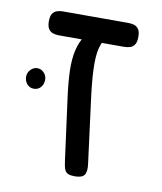

<svg xmlns="http://www.w3.org/2000/svg" viewBox="-71 -640 599 708"><g transform="rotate(10 228.5 -286.5)"><path d="M255.8 9.8Q240.2 9.8 231.6 5.9Q223 2 219.2 -5.5Q215.5 -13 213.8 -22.6Q212 -32.2 210.5 -43.8L179.5 -275.8Q172.5 -329 171.2 -371.5Q170 -414 177.5 -446.9Q185 -479.8 201.8 -504.5L274 -500.8Q266.5 -488.5 262 -471.6Q257.5 -454.8 256.4 -434Q255.2 -413.2 256.2 -388.6Q257.2 -364 260 -335.5Q262.8 -307 267.2 -274.2L296.8 -45.2Q301 -15.8 292.5 -3Q284 9.8 255.8 9.8ZM109 -492Q95.8 -492 85.5 -495.6Q75.2 -499.2 69.2 -509Q63.2 -518.8 63.2 -536.8Q63.2 -555.8 69.2 -565Q75.2 -574.2 85.4 -577.9Q95.5 -581.5 108 -581.5H353.5Q366.8 -581.5 376.5 -577.9Q386.2 -574.2 392.2 -565Q398.2 -555.8 398.2 -536.8Q398.2 -518.8 392.2 -509Q386.2 -499.2 376.1 -495.6Q366 -492 352.5 -492ZM51.5 -282Q36 -282 26 -293.4Q16 -304.9 16 -321.5Q16 -336.2 26.9 -347.6Q37.8 -359 51.4 -359Q66.2 -359 76.7 -348Q87.2 -337.1 87.2 -321.4Q87.2 -304.8 77.3 -293.4Q67.3 -282 51.5 -282Z"/></g></svg>

Font: Fredoka Light
Style: Regular
Weight: 300
Designer: Ben Nathan
Foundry: Milena B. Brandão, Ben Nathan
Version: Version 2.001